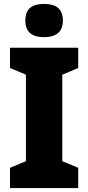

<svg xmlns="http://www.w3.org/2000/svg" viewBox="-20 -957 448 977"><path d="M204 -937C147 -937 109 -916 109 -852C109 -790 148 -768 204 -768C260 -768 300 -790 300 -852C300 -916 261 -937 204 -937ZM378 0V-103L297 -137V-577L378 -611V-714H31V-611L112 -577V-137L31 -103V0Z"/></svg>

Font: Noto Sans Arabic SemCond Blk
Style: Regular
Weight: 900
Width: 4
Designer: Monotype Design Team, Nadine Chahine, Nizar Qandah and Khaled Hosny
Foundry: Monotype Imaging Inc.
Version: Version 2.012